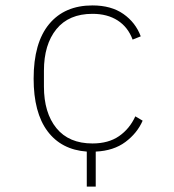

<svg xmlns="http://www.w3.org/2000/svg" viewBox="-20 -548 640 708"><path d="M300 11Q206 4 155 -64.5Q104 -133 104 -258Q104 -390 161 -459Q218 -528 321 -528Q390 -528 435 -496.5Q480 -465 499 -414L469 -402Q452 -448 414 -472.5Q376 -497 321 -497Q234 -497 188 -440.5Q142 -384 142 -287V-229Q142 -132 188 -75.5Q234 -19 321 -19Q380 -19 419 -46Q458 -73 479 -119L506 -103Q486 -57 442.5 -24.5Q399 8 333 11V140H300Z"/></svg>

Font: IBM Plex Mono ExtraLight
Style: Regular
Weight: 200
Monospace: yes
Designer: Mike Abbink, Paul van der Laan, Pieter van Rosmalen
Foundry: Bold Monday
Version: Version 2.3